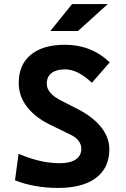

<svg xmlns="http://www.w3.org/2000/svg" viewBox="-20 -926 626 956"><path d="M269 9.8Q210 9.8 154.3 -0.2Q98.6 -10.3 54.7 -28.3L72.3 -160.2Q182.6 -113.3 276.9 -113.3Q329.1 -113.3 356.9 -131.8Q384.8 -150.4 384.8 -185.1Q384.8 -230.5 327.6 -257.3L228 -305.7Q154.3 -341.8 113.8 -395Q73.2 -448.2 73.2 -512.7Q73.2 -603.5 133.3 -653.3Q193.4 -703.1 303.2 -703.1Q434.6 -703.1 526.4 -615.7L437.5 -513.7Q367.7 -580.6 303.7 -580.6Q260.7 -580.6 236.8 -562.3Q212.9 -543.9 212.9 -509.3Q212.9 -462.9 277.8 -428.7L371.6 -380.4Q444.8 -342.3 484.6 -291.5Q524.4 -240.7 524.4 -182.6Q524.4 -90.3 458 -40.3Q391.6 9.8 269 9.8ZM230.5 -771.5 338.9 -905.8H516.6L368.2 -771.5Z"/></svg>

Font: Cascadia Mono PL
Style: Bold
Weight: 700
Monospace: yes
Designer: Aaron Bell
Foundry: Saja Typeworks
Version: Version 2404.023; ttfautohint (v1.8.4)